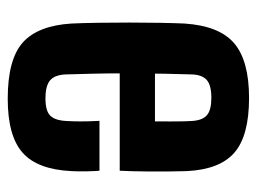

<svg xmlns="http://www.w3.org/2000/svg" viewBox="-103 -546 658 492"><g transform="rotate(90 226.0 -300.0)"><path d="M232.9 9.2Q132.1 9.2 88.8 -29.5Q45.6 -68.3 40.3 -154.3Q39 -181.4 38.4 -220.8Q37.8 -260.1 37.8 -302.6Q37.8 -345.1 38.5 -382.7Q39.2 -420.2 40.3 -444Q46.3 -533.1 90.9 -571.1Q135.5 -609.2 231.1 -609.2Q327.7 -609.2 371.1 -571.7Q414.4 -534.2 418.5 -449.2Q419 -437.2 419.3 -408.3Q419.5 -379.5 419.3 -344.1Q419 -308.7 417.5 -277.8H168Q168 -245.2 168.8 -211.1Q169.5 -177 170.7 -140Q171.7 -111.6 185.7 -99.5Q199.7 -87.5 232.4 -87.5Q263.8 -87.5 276.1 -99.5Q288.5 -111.6 290 -140.8Q291 -155.9 291.1 -176.8Q291.2 -197.7 289.7 -225.9H417.5Q418.5 -216.7 419 -193.7Q419.5 -170.8 418.5 -154.3Q414.3 -66.9 371.3 -28.9Q328.3 9.2 232.9 9.2ZM168.7 -368.1H291Q291.1 -388.4 291.2 -408Q291.2 -427.6 290.9 -442.2Q290.6 -456.9 290 -462.9Q288.4 -489.9 275.1 -501.3Q261.8 -512.6 231.1 -512.6Q198.2 -512.6 185 -500.8Q171.7 -489 170.7 -462.9Q170.2 -438.6 169.5 -414.7Q168.7 -390.8 168.7 -368.1Z"/></g></svg>

Font: Big Shoulders Thin
Style: Regular
Weight: 100
Version: Version 2.002